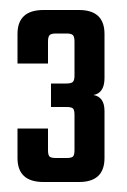

<svg xmlns="http://www.w3.org/2000/svg" viewBox="-20 -646 254 384"><path d="M76 -563V-519H15V-578Q15 -626 67 -626H138Q189 -626 189 -578V-490Q189 -460 167 -456Q189 -452 189 -424V-330Q189 -282 138 -282H67Q15 -282 15 -330V-389H76V-346Q76 -336 79 -333Q82 -330 92 -330H113Q123 -330 126 -333Q129 -336 129 -346V-416Q129 -426 126 -429Q123 -432 113 -432H82V-479H113Q123 -479 126 -482.5Q129 -486 129 -495V-563Q129 -572 126 -575.5Q123 -579 113 -579H92Q82 -579 79 -575.5Q76 -572 76 -563Z"/></svg>

Font: Teko Regular
Style: Regular
Weight: 400
Designer: Manushi Parikh, Jonny Pinhorn
Foundry: Indian Type Foundry
Version: Version 1.105;PS 1.0;hotconv 1.0.78;makeotf.lib2.5.61930; tt